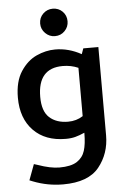

<svg xmlns="http://www.w3.org/2000/svg" viewBox="-63 -759 695 1064"><g transform="rotate(-5 284.5 -226.5)"><path d="M36.2 0ZM232.5 166.2Q182.5 166.2 112.5 141.2L92.5 135L60 222.5L78.8 230Q158.8 261.2 245 261.2Q385 261.2 445 186.9Q505 112.5 505 11.2V-480H421.2L410 -448.8Q340 -487.5 265 -487.5Q212.5 -487.5 160.6 -463.8Q108.8 -440 72.5 -384.4Q36.2 -328.8 36.2 -238.8Q36.2 -123.8 101.9 -56.2Q167.5 11.2 281.2 11.2Q311.2 11.2 334.4 5Q357.5 -1.2 386.2 -13.8V-11.2Q386.2 48.8 374.4 86.2Q362.5 123.8 329.4 145Q296.2 166.2 232.5 166.2ZM385 -375V-106.2Q348.8 -82.5 302.5 -82.5Q237.5 -82.5 198.8 -117.5Q160 -152.5 160 -232.5Q160 -392.5 298.8 -392.5Q345 -392.5 385 -375ZM195 -637.5Q195 -670 217.5 -691.9Q240 -713.8 271.2 -713.8Q303.8 -713.8 325.6 -691.9Q347.5 -670 347.5 -637.5Q347.5 -606.2 325.6 -583.8Q303.8 -561.2 271.2 -561.2Q240 -561.2 217.5 -583.8Q195 -606.2 195 -637.5Z"/></g></svg>

Font: Cambay
Style: Bold
Weight: 700
Designer: Pooja Saxena
Foundry: Pooja Saxena
Version: Version 1.096;PS 001.096;hotconv 1.0.70;makeotf.lib2.5.58329